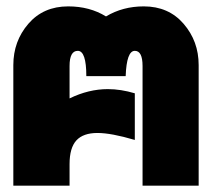

<svg xmlns="http://www.w3.org/2000/svg" viewBox="-20 -585 669 605"><path d="M376 -345.2H252Q252 -424.8 225.1 -424.8Q199.2 -424.8 199.2 -377V-274.9Q259.3 -304.2 319.8 -304.2Q360.4 -304.2 404.8 -291V-144Q330.6 -166 287.1 -166Q242.2 -166 220.7 -142.6Q199.2 -119.1 199.2 -67.9V0H22V-379.9Q22 -455.1 69.3 -510Q116.7 -564.9 194.8 -564.9Q262.7 -564.9 314 -533.2Q366.7 -564.9 433.1 -564.9Q511.2 -564.9 558.6 -510Q606 -455.1 606 -379.9V0H429.2V-377Q429.2 -424.8 404.8 -424.8Q378.9 -424.8 376 -345.2Z"/></svg>

Font: LT Superior Black
Style: Regular
Weight: 900
Designer: Daniel Lyons
Foundry: LyonsType
Version: Version 2.005